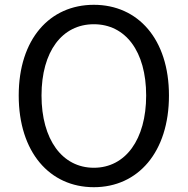

<svg xmlns="http://www.w3.org/2000/svg" viewBox="-20 -767 782 800"><path d="M371 13C555 13 684 -133 684 -369C684 -604 555 -747 371 -747C187 -747 58 -604 58 -369C58 -133 187 13 371 13ZM371 -68C239 -68 153 -186 153 -369C153 -553 239 -666 371 -666C503 -666 589 -553 589 -369C589 -186 503 -68 371 -68Z"/></svg>

Font: Spoqa Han Sans Neo Regular
Style: Regular
Weight: 400
Designer: [Spoqa Han Sans Neo] Dong-huui Kim  Younghwa Kang  Yujin Lee  [Noto Sans] Ryoko NISHIZUKA  (kana & ideographs); Paul D. 
Foundry: Spoqa (http://www.spoqa-han-sans.com)
Version: Version 1.000